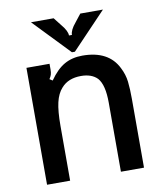

<svg xmlns="http://www.w3.org/2000/svg" viewBox="-85 -833 760 901"><g transform="rotate(-10 295.0 -382.0)"><path d="M66 0V-557H176V-530Q176 -515 173 -505.5Q170 -496 163 -486L177 -477Q211 -526 248 -547Q285 -568 334 -568Q459 -568 503 -478Q520 -445 524 -410.5Q528 -376 528 -328V0H418V-329Q418 -414 389 -447Q362 -475 311 -475Q250 -475 217 -437Q195 -413 185.5 -372Q176 -331 176 -261V0ZM289 -592 124 -764H232L261 -727Q289 -694 289 -672H303Q303 -695 330 -727L359 -764H467L303 -592Z"/></g></svg>

Font: Open Sauce Sans Medium
Style: Regular
Weight: 500
Designer: Alfredo Marco Pradil
Foundry: Creative Sauce Fz LLC
Version: Version 1.477